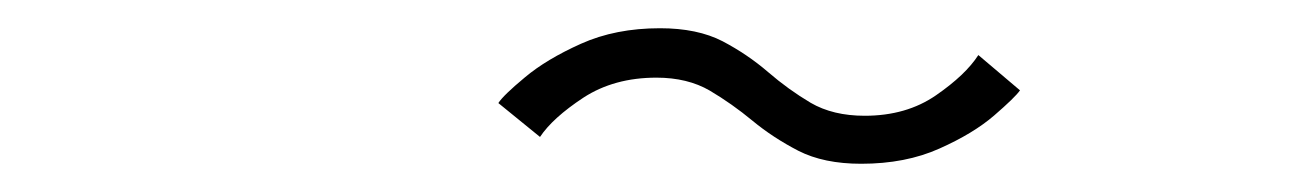

<svg xmlns="http://www.w3.org/2000/svg" viewBox="-20 -453 915 136"><path d="M590 -337Q563.5 -337 545.5 -346.2Q527.5 -355.5 513 -367.5Q498.5 -379.5 482.8 -388.8Q467 -398 445 -398Q415 -398 393.2 -383.8Q371.5 -369.5 362.5 -356L333 -380Q336.5 -385.5 351.8 -398.2Q367 -411 391.5 -422Q416 -433 447.5 -433Q474 -433 491.8 -423.8Q509.5 -414.5 524 -402Q538.5 -389.5 554.2 -380.2Q570 -371 592.5 -371Q622 -371 643 -385.5Q664 -400 673 -414L702.5 -389Q699 -384 684.2 -371.2Q669.5 -358.5 645.5 -347.8Q621.5 -337 590 -337Z"/></svg>

Font: Trispace SemiExpanded Thin
Style: Regular
Weight: 100
Width: 6
Designer: Tyler Finck
Foundry: Etcetera Type Company
Version: Version 1.210; ttfautohint (v1.8.3)